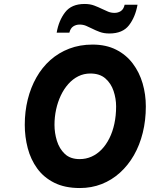

<svg xmlns="http://www.w3.org/2000/svg" viewBox="-20 -937 756 969"><path d="M383 12Q307 12 253.8 -14.8Q200.5 -41.5 167.8 -86.8Q135 -132 120 -189.2Q105 -246.5 105 -307Q105 -374 120 -434.8Q135 -495.5 163.8 -546.2Q192.5 -597 234.2 -634Q276 -671 329.5 -691.5Q383 -712 447 -712Q515.5 -712 566.2 -686.2Q617 -660.5 650.2 -616.2Q683.5 -572 699.8 -516.2Q716 -460.5 716 -400Q716 -329.5 700.5 -267Q685 -204.5 655.8 -153.5Q626.5 -102.5 585.2 -65.2Q544 -28 493 -8Q442 12 383 12ZM382 -134Q414 -134 442 -146.5Q470 -159 492.8 -182.5Q515.5 -206 532 -239Q548.5 -272 557.2 -312.5Q566 -353 566 -400Q566 -439.5 553.2 -477.8Q540.5 -516 512 -541Q483.5 -566 436 -566Q403 -566 375 -552Q347 -538 324.8 -513Q302.5 -488 287 -455.2Q271.5 -422.5 263.2 -384.5Q255 -346.5 255 -307Q255 -266 267.2 -226.2Q279.5 -186.5 307.2 -160.2Q335 -134 382 -134ZM532 -768Q504.5 -768 483.5 -775.8Q462.5 -783.5 444 -793Q429.5 -800.5 414.2 -806.8Q399 -813 382 -813Q364 -813 349.8 -803.8Q335.5 -794.5 330 -772H266Q276.5 -833.5 308.8 -875.2Q341 -917 407 -917Q434.5 -917 455.5 -909Q476.5 -901 495 -892Q511 -884 526 -878Q541 -872 558 -872Q576 -872 590 -881.2Q604 -890.5 609 -913H674Q663 -851 631 -809.5Q599 -768 532 -768Z"/></svg>

Font: Overpass Black
Style: Italic
Weight: 900
Italic angle: -10°
Designer: Delve Withrington, Dave Bailey, Thomas Jockin
Foundry: Delve Fonts LLC
Version: Version 4.000